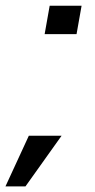

<svg xmlns="http://www.w3.org/2000/svg" viewBox="-74 -592 340 686"><path d="M103.5 -571.5 85.5 -470H199.5L217.5 -571.5ZM-54.5 74H17L146 -107H29Z"/></svg>

Font: Anybody UltraCondensed Thin Medium
Style: Italic
Weight: 500
Italic angle: -10°
Version: Version 1.111